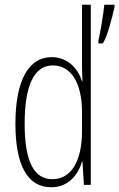

<svg xmlns="http://www.w3.org/2000/svg" viewBox="-20 -780 503 810"><path d="M196 10C271 10 310 -45 326 -98H328L334 0H363V-760H326V-506C326 -484 327 -463 328 -437H326C311 -487 268 -539 198 -539C101 -539 45 -441 45 -258C45 -83 96 10 196 10ZM463 -750V-760H420C418 -732 401 -627 395 -610V-597H414C434 -628 455 -713 463 -750ZM201 -24C118 -24 84 -109 84 -258C84 -420 124 -504 203 -504C281 -504 326 -428 326 -307V-226C326 -102 281 -24 201 -24Z"/></svg>

Font: Noto Sans Gurmukhi UI ExtraCondensed ExtraLight
Style: Regular
Weight: 200
Width: 2
Designer: Jelle Bosma - Monotype Design Team
Foundry: Monotype Imaging Inc.
Version: Version 2.004